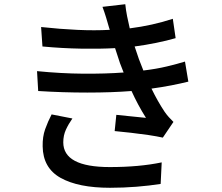

<svg xmlns="http://www.w3.org/2000/svg" viewBox="-20 -826 1040 901"><path d="M319.8 -270Q301.8 -244.6 289.3 -217.5Q276.9 -190.4 276.9 -158.2Q276.9 -42 495.1 -42Q633.3 -42 738.8 -64L733.9 37.1Q681.6 45.4 620.4 50.3Q559.1 55.2 496.1 55.2Q347.7 55.2 264.6 8.8Q181.6 -37.6 180.2 -139.2Q179.2 -184.1 191.9 -219.7Q204.6 -255.4 222.2 -289.1ZM492.2 -694.8Q485.4 -719.2 477.8 -744.1Q470.2 -769 460.9 -793.9L567.9 -806.2Q570.8 -778.3 576.4 -750Q582 -721.7 588.9 -692.9Q695.8 -706.5 791 -737.8L804.2 -647Q762.2 -634.8 712.6 -624.8Q663.1 -614.7 611.8 -607.9L631.8 -548.8L652.8 -495.1Q713.9 -502.4 762.9 -514.2Q812 -525.9 848.1 -537.1L863.8 -442.9Q828.1 -434.1 784.4 -425.5Q740.7 -417 690.9 -410.2Q719.7 -350.6 752.9 -300.8Q762.2 -287.6 772.2 -276.4Q782.2 -265.1 793.9 -253.9L744.1 -180.2Q715.8 -186.5 676.3 -192.4Q636.7 -198.2 595 -202.9Q553.2 -207.5 518.1 -210.9L525.9 -287.1Q562 -283.2 601.8 -279.3Q641.6 -275.4 665 -272.9Q645.5 -303.7 628.4 -335.7Q611.3 -367.7 597.2 -398.9Q505.4 -391.6 389.6 -391.6Q273.9 -391.6 159.2 -398.9L153.8 -492.2Q266.6 -481 370.8 -480.2Q475.1 -479.5 560.1 -485.8L543 -529.8L520 -600.1Q448.2 -596.2 360.6 -597.7Q272.9 -599.1 179.2 -607.9L172.9 -699.2Q262.2 -689.5 343.3 -685.8Q424.3 -682.1 495.1 -686Z"/></svg>

Font: Source Han Sans CN Medium
Style: Regular
Weight: 500
Designer: Ryoko NISHIZUKA  (kana, bopomofo & ideographs); Paul D. Hunt (Latin, Greek & Cyrillic); Sandoll Communications , Soo-you
Foundry: Adobe
Version: Version 2.004;hotconv 1.0.118;makeotfexe 2.5.65603